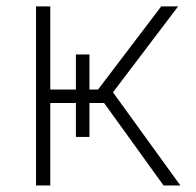

<svg xmlns="http://www.w3.org/2000/svg" viewBox="-20 -565 597 585"><path d="M89.8 0H133.2V-251.1H211.3V-147.7H252.5V-251.1H297.2L478.3 0H529.5L324.2 -283.7L522.7 -545.5H471.2L278.8 -292.3H252.5V-399.1H211.3V-292.3H133.2V-545.5H89.8Z"/></svg>

Font: Karasuma Gothic
Style: Thin
Weight: 200
Designer: Rasmus Andersson / Ryoko Ishizuka
Foundry: rsms
Version: Version 1.00